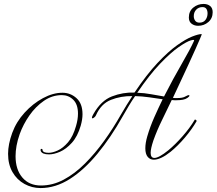

<svg xmlns="http://www.w3.org/2000/svg" viewBox="-20 -809 1100 975"><path d="M186 146Q142 146 104 125Q66 104 43.5 65Q21 26 21 -28Q21 -76 42 -134Q63 -191 105 -237Q147 -283 198 -310.5Q249 -338 297 -338Q338 -338 368.5 -310.5Q399 -283 399 -229Q399 -203 390 -171Q374 -116 345 -84Q316 -52 285 -38.5Q254 -25 229 -25Q194 -25 187 -42Q186 -44 186 -47Q186 -53 191 -53Q196 -53 196 -47Q198 -33 227 -33Q247 -33 273.5 -45Q300 -57 325.5 -86.5Q351 -116 366 -169Q376 -203 376 -232Q376 -279 352 -302.5Q328 -326 294 -326Q245 -326 203 -297Q161 -268 129.5 -223Q98 -178 80 -128Q69 -97 64 -69Q59 -41 59 -16Q59 52 93.5 92.5Q128 133 188 133Q248 133 304 103Q360 73 411.5 21.5Q463 -30 509 -94Q555 -158 594 -227Q609 -253 623.5 -276.5Q638 -300 652 -321Q594 -322 543.5 -302Q493 -282 467 -223Q465 -218 459 -213Q453 -208 449 -208Q447 -208 447 -211Q447 -218 455 -231Q493 -298 548.5 -319.5Q604 -341 663 -339Q725 -431 779.5 -489Q834 -547 879 -579Q924 -611 956 -623.5Q988 -636 1004 -636Q1006 -636 997 -615.5Q988 -595 973 -560.5Q958 -526 938 -483.5Q918 -441 897.5 -396.5Q877 -352 858 -312Q863 -311 868.5 -311Q874 -311 879 -311Q893 -311 904 -313Q915 -315 923 -320Q934 -326 938 -326Q942 -326 942 -323Q942 -319 932 -312Q922 -305 908 -302.5Q894 -300 877 -300Q871 -300 865 -300Q859 -300 852 -301Q828 -250 803 -199.5Q778 -149 759 -96Q745 -54 745 -33Q745 -7 764 -7Q787 -7 835 -46Q870 -75 907 -117Q944 -159 969 -201Q969 -202 969.5 -202Q970 -202 970 -202Q973 -202 976.5 -198.5Q980 -195 978 -193Q955 -153 919 -110.5Q883 -68 846 -38Q821 -18 799.5 -8Q778 2 761 2Q742 2 730 -12.5Q718 -27 718 -56Q718 -83 728 -117Q742 -165 763 -212.5Q784 -260 806 -305Q773 -310 737 -315Q701 -320 666 -321Q650 -298 634.5 -272Q619 -246 603 -218Q543 -111 475 -28.5Q407 54 334.5 100Q262 146 186 146ZM813 -319Q860 -411 903 -485Q946 -559 965 -601Q970 -610 949 -604Q928 -598 887.5 -570Q847 -542 793 -485.5Q739 -429 677 -338Q713 -337 747.5 -330.5Q782 -324 813 -319ZM986 -678Q967 -678 953 -688.5Q939 -699 939 -720Q939 -752 961.5 -770.5Q984 -789 1014 -789Q1034 -789 1047 -778.5Q1060 -768 1060 -747Q1060 -716 1038 -697Q1016 -678 986 -678ZM993 -694Q1013 -694 1023.5 -708Q1034 -722 1034 -741Q1034 -755 1028 -764Q1022 -773 1008 -773Q989 -773 976.5 -760Q964 -747 964 -727Q964 -714 971 -704Q978 -694 993 -694Z"/></svg>

Font: Gwendolyn
Style: Regular
Weight: 400
Designer: Robert E. Leuschke
Foundry: Robert E. Leuschke
Version: Version 1.010; ttfautohint (v1.8.3)